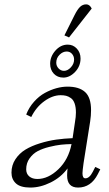

<svg xmlns="http://www.w3.org/2000/svg" viewBox="-20 -846 495 873"><path d="M32.2 -61Q32.2 -94.7 50 -121.8Q67.9 -148.9 95.7 -165.8Q123.5 -182.6 161.4 -194.3Q199.2 -206.1 235.6 -211.2Q272 -216.3 310.1 -217.8L320.8 -290Q325.2 -315.4 325.2 -334Q325.2 -358.9 319.3 -375.5Q313.5 -392.1 302.5 -399.9Q291.5 -407.7 280.8 -410.4Q270 -413.1 255.9 -413.1Q219.2 -413.1 181.9 -386.2Q144.5 -359.4 122.1 -314L99.1 -325.2Q111.8 -357.9 134.8 -383.5Q157.7 -409.2 184.3 -423.6Q210.9 -438 237.1 -445.1Q263.2 -452.1 287.1 -452.1Q339.8 -452.1 366.9 -427.5Q394 -402.8 394 -345.2Q394 -320.3 390.1 -294.9L359.9 -104Q355 -68.8 355 -58.1Q355 -35.2 368.2 -35.2Q386.7 -35.2 401.9 -64.9L413.1 -86.9L436 -76.2L424.8 -54.2Q393.6 6.8 335 6.8Q285.2 6.8 285.2 -47.9Q285.2 -60.5 287.1 -80.1Q257.3 -39.6 210.4 -16.4Q163.6 6.8 118.2 6.8Q72.8 6.8 52.5 -12Q32.2 -30.8 32.2 -61ZM99.1 -76.2Q99.1 -55.7 113 -43.9Q127 -32.2 149.9 -32.2Q199.2 -32.2 245.4 -76.4Q291.5 -120.6 305.2 -190.9Q279.8 -190.4 257.1 -188Q234.4 -185.5 203.9 -178Q173.3 -170.4 151.6 -158.9Q129.9 -147.5 114.5 -126Q99.1 -104.5 99.1 -76.2ZM208 -556.2Q208 -588.9 231.9 -616Q255.9 -643.1 288.1 -643.1Q312.5 -643.1 329.3 -625Q346.2 -606.9 346.2 -580.1Q346.2 -544.9 321.5 -519Q296.9 -493.2 268.1 -493.2Q241.2 -493.2 224.6 -511Q208 -528.8 208 -556.2ZM235.8 -561Q235.8 -545.9 246.3 -534.9Q256.8 -523.9 271 -523.9Q287.6 -523.9 302.2 -539.8Q316.9 -555.7 316.9 -575.2Q316.9 -590.3 307.4 -601.1Q297.9 -611.8 283.2 -611.8Q265.6 -611.8 250.7 -596.9Q235.8 -582 235.8 -561ZM272.9 -685.1 318.8 -776.9Q332.5 -804.2 344.5 -815.2Q356.4 -826.2 372.1 -826.2Q387.7 -826.2 397 -807.1L293.9 -675.8Z"/></svg>

Font: Dihjauti S
Style: Italic
Weight: 400
Italic angle: -9°
Designer: T. Christopher White
Version: Version 3.0.0